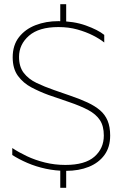

<svg xmlns="http://www.w3.org/2000/svg" viewBox="-20 -798 600 908"><path d="M471 -157Q471 -96 426.5 -57Q382 -18 289 -18Q239 -18 192.5 -29.5Q146 -41 107 -59.5Q68 -78 38 -98V-65Q69 -45 109.5 -27.5Q150 -10 196.5 0Q243 10 292 10Q353 10 400 -9Q447 -28 474 -65Q501 -102 501 -157Q501 -198 489 -227Q477 -256 453 -276.5Q429 -297 393.5 -313.5Q358 -330 311 -346L236 -372Q190 -388 152.5 -406Q115 -424 92.5 -453Q70 -482 70 -529Q70 -588 117 -629Q164 -670 256 -670Q305 -670 346 -658.5Q387 -647 419.5 -630.5Q452 -614 473 -597V-633Q443 -657 386 -677.5Q329 -698 256 -698Q197 -698 148 -679Q99 -660 69.5 -622Q40 -584 40 -527Q40 -473 65 -439Q90 -405 129 -384.5Q168 -364 209 -349L305 -316Q361 -297 397.5 -277.5Q434 -258 452.5 -230Q471 -202 471 -157ZM265 -685H293V-778H265ZM293 90V-4H265V90Z"/></svg>

Font: Roundo Variable
Style: Regular
Weight: 200
Designer: Shiva Nallaperumal
Foundry: Indian Type Foundry
Version: Version 2.000